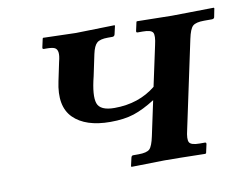

<svg xmlns="http://www.w3.org/2000/svg" viewBox="-56 -512 756 589"><g transform="rotate(-10 322.0 -217.5)"><path d="M445.3 -354Q452.1 -383.3 446.8 -392.6Q441.4 -401.9 415.5 -401.9H399.4Q394.5 -401.9 395.5 -407.2L401.4 -434.1L402.8 -436L512.2 -434.1L642.6 -436L644 -434.1L638.7 -407.2Q637.7 -402.3 631.3 -401.9H606.4Q580.6 -401.9 571 -393.1Q561.5 -384.3 555.2 -354L497.1 -81.1Q490.2 -52.7 495.6 -43Q501 -33.2 527.8 -33.2H543.9Q548.8 -33.2 547.9 -27.8L542 -1L539.6 1Q448.7 -1 412.1 -1L309.6 1L308.1 -1L314 -26.9Q315.4 -32.7 319.8 -33.2H336.9Q363.3 -33.2 372.1 -42Q380.9 -50.8 387.2 -81.1L410.2 -189Q374 -166 343.5 -156Q313 -146 270 -146Q192.9 -146 155.3 -183.3Q117.7 -220.7 134.3 -296.9L146.5 -355Q151.4 -373.5 149.9 -384Q148.4 -394.5 140.9 -398.2Q133.3 -401.9 115.2 -401.9H107.4Q102.5 -401.9 103.5 -407.2L109.4 -434.1L110.8 -436L212.9 -433.1L333.5 -436L334.5 -434.1L328.6 -408.2Q327.1 -402.3 321.3 -401.9H306.6Q282.2 -401.9 272.5 -393.3Q262.7 -384.8 257.3 -359.9L243.2 -293Q228.5 -234.4 236.8 -210.2Q245.1 -186 289.6 -186Q365.2 -186 418.5 -229Z"/></g></svg>

Font: Linux Libertine Slanted
Style: Semibold Slanted
Weight: 600
Designer: Philipp H. Poll
Foundry: Philipp H. Poll
Version: Version 5.1.1